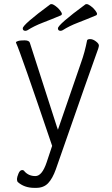

<svg xmlns="http://www.w3.org/2000/svg" viewBox="-20 -895 540 928"><path d="M146 13Q97 13 65 -16Q62 -22 62 -30Q62 -38 69 -55.5Q76 -73 87 -73Q95 -73 99 -66Q119 -44 151 -44Q183 -44 205 -109L232 -190Q78 -645 58 -687L57 -691Q57 -693 66.5 -696.5Q76 -700 98 -700Q120 -700 124 -689Q136 -652 255 -282L260 -268L372 -593Q390 -643 401 -700Q403 -706 416 -706Q429 -706 443.5 -695Q458 -684 458 -675Q458 -666 445 -632.5Q432 -599 250 -77Q234 -32 212.5 -9.5Q191 13 155 13ZM103 -746Q90 -746 90 -758Q90 -776 223 -874Q224 -875 230 -875Q236 -875 249 -865.5Q262 -856 270.5 -844.5Q279 -833 279 -828Q279 -823 275 -821Q230 -802 187 -785.5Q144 -769 113 -749Q107 -746 103 -746ZM273 -746Q260 -746 260 -758Q260 -776 393 -874Q394 -875 400 -875Q406 -875 419 -865.5Q432 -856 440.5 -844.5Q449 -833 449 -828Q449 -823 445 -821Q400 -802 357 -785.5Q314 -769 283 -749Q277 -746 273 -746Z"/></svg>

Font: LXGW WenKai Mono TC Light
Style: Regular
Weight: 300
Designer: LXGW / Fontworks Inc.
Foundry: LXGW / Fontworks Inc.
Version: Version 1.330